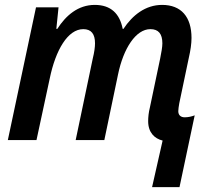

<svg xmlns="http://www.w3.org/2000/svg" viewBox="-20 -572 857 784"><path d="M644 2 601 192H713L775 -101C762 -96 748 -93 734 -93C718 -93 708 -102 708 -118C708 -127 710 -137 712 -150L751 -336C758 -366 762 -394 762 -417C762 -503 720 -552 642 -552C574 -552 521 -510 484 -454H481C469 -516 433 -552 367 -552C299 -552 249 -509 214 -454H210L219 -542H127L12 0H129L183 -251C207 -368 257 -453 320 -453C353 -453 368 -433 368 -395C368 -380 365 -358 359 -334L289 0H406L462 -268C484 -375 535 -453 594 -453C627 -453 643 -434 643 -395C643 -380 639 -358 634 -333L592 -133C587 -113 585 -94 585 -77C585 -31 611 -6 644 2Z"/></svg>

Font: Noto Sans SemiCondensed SemiBold
Style: Italic
Weight: 600
Width: 4
Italic angle: -12°
Designer: Monotype Design Team
Foundry: Monotype Imaging Inc.
Version: Version 2.013